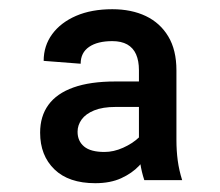

<svg xmlns="http://www.w3.org/2000/svg" viewBox="-20 -741 484 423"><path d="M286.1 -420.4V-586.4Q286.1 -606.9 279.8 -621.3Q273.4 -635.7 260.3 -643.1Q247.1 -650.4 227.5 -650.4Q194.8 -650.4 176.3 -637.7Q157.7 -625 157.7 -600.6L76.2 -606.9Q76.2 -640.1 95 -665.8Q113.8 -691.4 147.7 -706.1Q181.6 -720.7 227.5 -720.7Q269.5 -720.7 301.3 -705.6Q333 -690.4 350.8 -660.6Q368.7 -630.9 368.7 -585.9V-432.6Q368.7 -408.7 371.6 -387.2Q374.5 -365.7 381.3 -344.2H297.9Q286.1 -379.9 286.1 -420.4ZM306.2 -561.5 306.6 -505.4H234.9Q206.1 -505.4 187.5 -497.8Q168.9 -490.2 159.9 -477.8Q150.9 -465.3 150.9 -450.7Q150.9 -430.2 165.3 -418.2Q179.7 -406.2 210 -406.2Q230.5 -406.2 251.2 -415.5Q272 -424.8 286.1 -438.2Q300.3 -451.7 300.3 -463.9L309.1 -407.7Q301.8 -392.1 286.4 -375.7Q271 -359.4 247.1 -348.4Q223.1 -337.4 189.9 -337.4Q131.3 -337.4 99.9 -367.9Q68.4 -398.4 68.4 -448.7Q68.4 -484.9 86.7 -510Q105 -535.2 141.8 -548.3Q178.7 -561.5 234.4 -561.5Z"/></svg>

Font: Roboto SemiBold
Style: Regular
Weight: 600
Designer: Christian Robertson
Foundry: Google
Version: Version 3.009; 2024